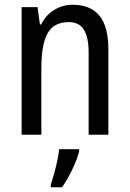

<svg xmlns="http://www.w3.org/2000/svg" viewBox="-20 -567 545 808"><path d="M286 -547Q360 -547 398 -501.5Q436 -456 436 -360V0H353V-347Q353 -410 333 -442Q313 -474 270 -474Q206 -474 180 -426.5Q154 -379 154 -279V0H71V-537H138L148 -464H153Q173 -504 208.5 -525.5Q244 -547 286 -547ZM313 71Q304 105 283.5 147.5Q263 190 241 221H194V210Q200 192 207.5 165Q215 138 221 109.5Q227 81 229 61H313Z"/></svg>

Font: Noto Sans Tamil Condensed
Style: Regular
Weight: 400
Width: 3
Designer: Jelle Bosma - Monotype Design Team
Foundry: Monotype Imaging Inc.
Version: Version 2.004; ttfautohint (v1.8.4.7-5d5b)